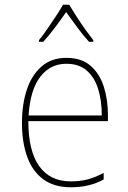

<svg xmlns="http://www.w3.org/2000/svg" viewBox="-20 -783 540 813"><path d="M280 10Q209 10 163 -24Q117 -58 95 -119.5Q73 -181 73 -262Q73 -341 93.5 -403Q114 -465 156 -501.5Q198 -538 261 -538Q325 -538 363.5 -504.5Q402 -471 419.5 -416Q437 -361 437 -296V-270H100Q100 -144 146 -79.5Q192 -15 280 -15Q319 -15 351.5 -23.5Q384 -32 419 -51V-23Q390 -7 355.5 1.5Q321 10 280 10ZM411 -294Q411 -357 395.5 -406.5Q380 -456 347 -484.5Q314 -513 261 -513Q193 -513 150.5 -458Q108 -403 101 -294ZM145 -613Q160 -631 179 -658.5Q198 -686 216.5 -714Q235 -742 247 -763H273Q286 -741 305 -711.5Q324 -682 343.5 -655Q363 -628 375 -613V-606H357Q332 -633 306.5 -668Q281 -703 260 -732Q241 -704 214 -668Q187 -632 163 -606H145Z"/></svg>

Font: Noto Sans Mono ExtraCondensed Thin
Style: Regular
Weight: 100
Width: 2
Designer: Monotype Design Team
Foundry: Monotype Imaging Inc.
Version: Version 2.014; ttfautohint (v1.8.4.7-5d5b)